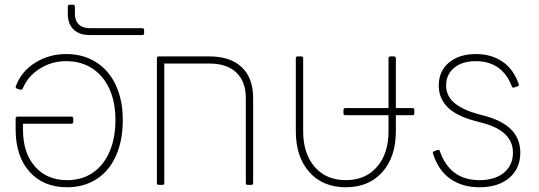

<svg xmlns="http://www.w3.org/2000/svg" viewBox="-20 -780 2275 810"><path d="M498 -274Q498 -188 469.5 -123.5Q441 -59 387.5 -24.5Q334 10 263 10Q163 10 104.5 -55.5Q46 -121 46 -233V-280Q46 -288 54 -288H281Q289 -288 289 -280V-266Q289 -258 281 -258H77V-233Q77 -135 127.5 -77.5Q178 -20 263 -20Q325 -20 371 -51Q417 -82 442 -139.5Q467 -197 467 -274Q467 -349 441.5 -405Q416 -461 369 -491.5Q322 -522 259 -522Q198 -522 148 -490.5Q98 -459 76 -407Q74 -403 72 -402Q70 -401 65 -402L52 -406Q44 -409 47 -417Q70 -479 128.5 -515.5Q187 -552 259 -552Q331 -552 385 -518Q439 -484 468.5 -421Q498 -358 498 -274Z M360 -632Q315 -632 290.5 -655.5Q266 -679 266 -722V-752Q266 -760 274 -760H288Q296 -760 296 -752V-722Q296 -693 312.5 -677Q329 -661 360 -661H580Q588 -661 588 -653V-640Q588 -632 580 -632Z M863 -542Q952 -542 1000 -496.5Q1048 -451 1048 -366V-8Q1048 0 1040 0H1025Q1017 0 1017 -8V-366Q1017 -436 977 -474Q937 -512 863 -512H673V-8Q673 0 665 0H650Q642 0 642 -8V-534Q642 -542 650 -542Z M1720 -324Q1728 -324 1728 -316V-302Q1728 -294 1720 -294H1650V-226Q1650 -118 1593 -54Q1536 10 1439 10Q1342 10 1285 -54Q1228 -118 1228 -226V-534Q1228 -542 1236 -542H1251Q1259 -542 1259 -534V-226Q1259 -132 1307.5 -76Q1356 -20 1439 -20Q1522 -20 1570.5 -76Q1619 -132 1619 -226V-294H1437Q1429 -294 1429 -302V-316Q1429 -324 1437 -324H1619V-534Q1619 -542 1627 -542H1642Q1650 -542 1650 -534V-324Z M1807 -131 1806 -135Q1806 -141 1812 -142L1826 -147L1830 -148Q1835 -148 1836 -141Q1879 -20 2003 -20Q2068 -20 2106 -51.5Q2144 -83 2144 -136Q2144 -227 2017 -261L1980 -271Q1831 -311 1831 -419Q1831 -480 1874 -516Q1917 -552 1988 -552Q2052 -552 2099 -520.5Q2146 -489 2168 -426Q2169 -425 2169 -422Q2169 -418 2162 -415L2149 -411Q2148 -410 2146 -410Q2141 -410 2139 -416Q2119 -469 2080.5 -495.5Q2042 -522 1988 -522Q1930 -522 1896 -494Q1862 -466 1862 -419Q1862 -377 1895 -347.5Q1928 -318 1996 -299L2029 -290Q2175 -250 2175 -136Q2175 -69 2128.5 -29.5Q2082 10 2003 10Q1931 10 1880.5 -25Q1830 -60 1807 -131Z"/></svg>

Font: LINE Seed Sans TH App Thin
Style: Regular
Weight: 250
Designer: Dalton Maag Ltd | Thai characters by Cadson Demak Co.,Ltd.
Foundry: Dalton Maag Ltd
Version: Version 1.003